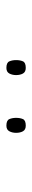

<svg xmlns="http://www.w3.org/2000/svg" viewBox="236 -986 102 615"><g transform="rotate(-90 287.5 -678.0)"><path d="M170 -678Q170 -690 175 -699.5Q180 -709 193 -709Q210 -709 214 -699.5Q218 -690 218 -678Q218 -665 214 -656Q210 -647 193 -647Q180 -647 175 -656Q170 -665 170 -678ZM355 -678Q355 -690 360 -699.5Q365 -709 378 -709Q395 -709 399 -699.5Q403 -690 403 -678Q403 -665 399 -656Q395 -647 378 -647Q365 -647 360 -656Q355 -665 355 -678Z"/></g></svg>

Font: Noto Sans Devanagari Thin
Style: Regular
Weight: 100
Designer: Jelle Bosma - Monotype Design Team
Foundry: Monotype Imaging Inc.
Version: Version 2.004; ttfautohint (v1.8.4.7-5d5b)